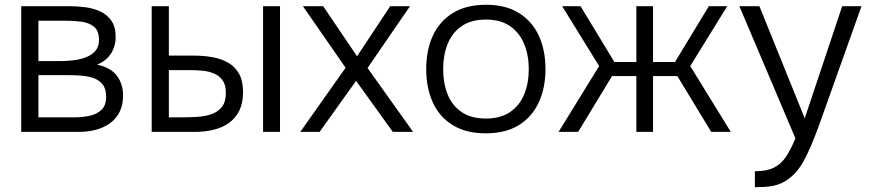

<svg xmlns="http://www.w3.org/2000/svg" viewBox="-20 -553 3646 805"><path d="M69 0V-527H272Q305 -527 339 -522.5Q373 -518 401.5 -504.5Q430 -491 447.5 -465.5Q465 -440 465 -397Q465 -374 457 -352Q449 -330 432.5 -312Q416 -294 387 -282Q444 -270 470 -235.5Q496 -201 496 -153Q496 -113 481.5 -84Q467 -55 441.5 -36.5Q416 -18 382.5 -9Q349 0 312 0ZM141 -61H293Q325 -61 355.5 -67.5Q386 -74 405.5 -92.5Q425 -111 425 -147Q425 -181 410 -199.5Q395 -218 371 -226Q347 -234 319 -236Q291 -238 266 -238H141ZM141 -297H237Q259 -297 286 -300Q313 -303 338 -312Q363 -321 379 -338.5Q395 -356 395 -385Q395 -425 373.5 -441.5Q352 -458 321.5 -462Q291 -466 263 -466H141Z M616 0V-527H688V-320H789Q834 -320 872 -313Q910 -306 938.5 -289Q967 -272 983 -242.5Q999 -213 999 -166Q999 -121 983.5 -89.5Q968 -58 940.5 -38Q913 -18 876 -9Q839 0 796 0ZM688 -61H738Q773 -61 806.5 -63Q840 -65 867 -74.5Q894 -84 910.5 -105Q927 -126 927 -163Q927 -197 913.5 -216Q900 -235 878 -244.5Q856 -254 829.5 -256.5Q803 -259 778 -259H688ZM1083 0V-527H1154V0Z M1239 0 1429 -269 1250 -527H1335L1477 -317L1616 -527H1699L1521 -268L1712 0H1627L1473 -214L1320 0Z M2017 6Q1934 6 1878 -28.5Q1822 -63 1794.5 -124Q1767 -185 1767 -263Q1767 -342 1794.5 -402.5Q1822 -463 1878 -498Q1934 -533 2018 -533Q2101 -533 2156.5 -498Q2212 -463 2239.5 -402.5Q2267 -342 2267 -263Q2267 -185 2239 -124Q2211 -63 2155.5 -28.5Q2100 6 2017 6ZM2017 -56Q2079 -56 2119 -83.5Q2159 -111 2178 -158Q2197 -205 2197 -263Q2197 -321 2178 -368Q2159 -415 2119 -443Q2079 -471 2017 -471Q1955 -471 1915 -443Q1875 -415 1856.5 -368Q1838 -321 1838 -263Q1838 -205 1856.5 -158Q1875 -111 1915 -83.5Q1955 -56 2017 -56Z M2322 0 2492 -276 2337 -527H2414L2556 -293H2648V-527H2718V-293H2810L2952 -527H3029L2874 -276L3044 0H2962L2820 -234H2718V0H2648V-234H2546L2404 0Z M3145 232V165Q3194 165 3224.5 150Q3255 135 3275.5 104Q3296 73 3315 27L3080 -527H3164L3354 -57L3511 -527H3592L3433 -81Q3423 -52 3409.5 -15.5Q3396 21 3380 59Q3364 97 3345 130Q3326 163 3303 183Q3282 202 3261.5 212.5Q3241 223 3214 227.5Q3187 232 3145 232Z"/></svg>

Font: Onest Light
Style: Regular
Weight: 300
Designer: Dmitri Voloshin, Andrey Kudryavtsev
Foundry: Dmitri Voloshin, Andrey Kudryavtsev
Version: Version 1.000;gftools[0.9.33]